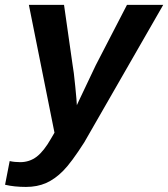

<svg xmlns="http://www.w3.org/2000/svg" viewBox="-62 -548 679 776"><path d="M43 207.5Q-4.4 207.5 -41.5 198.7L-22.9 103Q-3.4 107.4 19.5 107.4Q57.6 107.4 86.7 85Q115.7 62.5 144.5 11.7L158.2 -11.7L54.7 -528.3H196.8L231.4 -285.6Q235.8 -263.7 242.2 -198.7Q248.5 -135.3 248.5 -124.5Q248.5 -123 248.5 -122.6L256.8 -140.6L324.7 -283.7L451.2 -528.3H597.7L278.3 27.8Q226.1 109.4 193.1 142.6Q160.2 175.8 124.3 191.7Q88.4 207.5 43 207.5Z"/></svg>

Font: Liberation Sans
Style: Bold Italic
Weight: 700
Italic angle: -12°
Designer: Steve Matteson
Foundry: Ascender Corporation
Version: Version 2.1.5